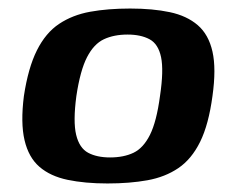

<svg xmlns="http://www.w3.org/2000/svg" viewBox="-20 -424 555 450"><path d="M232 6Q179 6 138.5 -2.5Q98 -11 72.5 -33Q47 -55 37.5 -95.5Q28 -136 36 -199Q46 -265 66.5 -306Q87 -347 118.5 -368Q150 -389 191.5 -396.5Q233 -404 285 -404Q338 -404 378 -395.5Q418 -387 443.5 -365Q469 -343 478 -303Q487 -263 478 -199Q469 -132 449 -91.5Q429 -51 398 -30Q367 -9 325.5 -1.5Q284 6 232 6ZM238 -55Q270 -55 293 -66Q316 -77 331.5 -108Q347 -139 355 -199Q364 -259 357.5 -290Q351 -321 330.5 -332Q310 -343 279 -343Q247 -343 223.5 -332Q200 -321 184 -290Q168 -259 159 -199Q151 -139 158.5 -108Q166 -77 186.5 -66Q207 -55 238 -55Z"/></svg>

Font: Genos Thin SemiBold
Style: Italic
Weight: 600
Italic angle: -8°
Version: Version 1.010